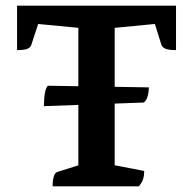

<svg xmlns="http://www.w3.org/2000/svg" viewBox="-20 -661 684 681"><path d="M166.6 0Q166.6 -21.9 170.9 -35.1Q175.1 -48.4 182.6 -50.9L275.6 -80.1L257.9 -52.4V-574.2L268.9 -561.2L104.6 -577L118.6 -586L91.2 -502.2Q88.8 -493.2 77.8 -488.2Q66.9 -483.3 40.5 -483.3V-641H604.3V-483.3Q578.8 -483.3 567.1 -488.2Q555.4 -493.2 552.4 -502.2L526.2 -586L540.2 -577L375.8 -561.2L386.8 -574.2V-55.2L364.9 -79.1L491.5 -54.6Q491.5 -38.9 487.8 -26.6Q484.1 -14.3 472.6 0ZM135.7 -284.5Q135.7 -295.4 136.7 -309.8Q137.7 -324.1 140.6 -337.4Q143.6 -350.7 149.9 -356.9L507.9 -351.1Q507.9 -332.2 502.8 -317Q497.7 -301.8 489.3 -297.3Z"/></svg>

Font: Pitagon Serif
Style: Regular
Weight: 400
Designer: Travis Tran
Foundry: Pitagon
Version: Version 1.000;gftools[0.9.26]